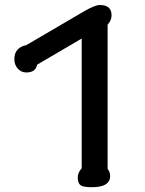

<svg xmlns="http://www.w3.org/2000/svg" viewBox="-20 -753 586 775"><path d="M129.7 -491.8Q124.1 -460.5 86.2 -460.5Q66.2 -460.5 52.3 -475.4Q37.9 -491.3 37.9 -513.8Q37.9 -561 86.2 -570.8L317.4 -706.2Q362.6 -732.8 383.1 -732.8Q430.3 -732.8 430.3 -691.3Q430.3 -671.3 414.4 -653.3V-71.3Q424.6 -58.5 424.6 -42.6Q424.6 2.6 351.3 2.6Q319 2.6 308.2 -3.6Q293.8 -11.3 293.8 -36.4Q293.8 -55.9 309.7 -73.8V-597.4Z"/></svg>

Font: Myanmar Handwriting
Style: Regular
Weight: 400
Designer: Khon Soe Zaw Thu
Foundry: PaOh Unicode khonsoezawthu@gmail.com and @hotmail.com
Version: Version 1.30 November 9, 2016